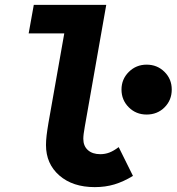

<svg xmlns="http://www.w3.org/2000/svg" viewBox="-20 -750 724 787"><path d="M368.5 17Q278 17 223.2 -30.8Q168.5 -78.5 168.5 -155.5Q168.5 -173.5 171 -194.8Q173.5 -216 178.5 -245.5L254.5 -675.5L309.5 -613H97.5L118.5 -730H415.5L327.5 -230.5Q324.5 -213.5 323 -201.8Q321.5 -190 321.5 -181Q321.5 -151.5 340.2 -134.8Q359 -118 391 -118Q411 -118 428.5 -124.8Q446 -131.5 466.5 -147L525 -29Q486.5 -5.5 449.2 5.8Q412 17 368.5 17ZM581 -280.5Q537.5 -280.5 507.8 -310.2Q478 -340 478 -383Q478 -425.5 508 -455.2Q538 -485 581 -485Q624.5 -485 654.2 -455.5Q684 -426 684 -383Q684 -339.5 654.5 -310Q625 -280.5 581 -280.5Z"/></svg>

Font: Google Sans Code
Style: Italic
Weight: 400
Italic angle: -10°
Monospace: yes
Designer: Google Sans Code Authors
Foundry: Google LLC
Version: Version 6.000